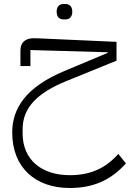

<svg xmlns="http://www.w3.org/2000/svg" viewBox="-20 -635 649 959"><path d="M298 -538H306C327 -538 341 -550 341 -577C341 -603 327 -615 306 -615H298C277 -615 263 -603 263 -577C263 -550 277 -538 298 -538ZM328 304C443 304 532 267 609 181L571 134C504 209 427 240 328 240C187 240 93 162 93 32V10C93 -96 165 -170 309 -229L562 -332V-426L160 -444C110 -447 82 -426 82 -382V-305H132V-385L518 -374V-371L301 -280C112 -201 41 -96 41 27C41 201 156 304 328 304Z"/></svg>

Font: IBM Plex Arabic Light
Style: Regular
Weight: 300
Designer: Mike Abbink, Paul van der Laan, Pieter van Rosmalen, Wael Morcos, Khajak Apelian
Foundry: Bold Monday
Version: Version 1.0